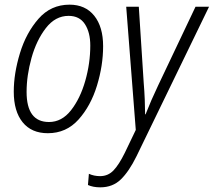

<svg xmlns="http://www.w3.org/2000/svg" viewBox="-20 -561 916 823"><path d="M185 10Q264 10 316.5 -48.5Q369 -107 395.5 -193.5Q422 -280 422 -363Q422 -446 384 -493.5Q346 -541 278 -541Q198 -541 145 -480.5Q92 -420 65.5 -333Q39 -246 39 -168Q39 -84 77 -37Q115 10 185 10ZM190 -38Q94 -38 94 -167Q94 -237 115 -312.5Q136 -388 176.5 -440.5Q217 -493 274 -493Q321 -493 344 -457.5Q367 -422 367 -366Q367 -290 345.5 -214.5Q324 -139 284.5 -88.5Q245 -38 190 -38ZM410 242Q463 242 498 208Q533 174 565 109L876 -532H818L658 -195Q627 -130 604 -71H602Q602 -97 600.5 -134Q599 -171 596 -206L575 -532H521L562 -4L515 94Q490 145 466.5 169.5Q443 194 409 194Q383 194 361 184L357 232Q379 242 410 242Z"/></svg>

Font: Noto Sans Display SemiCondensed Light
Style: Italic
Weight: 300
Width: 4
Italic angle: -12°
Designer: Monotype Design Team
Foundry: Monotype Imaging Inc.
Version: Version 1.900